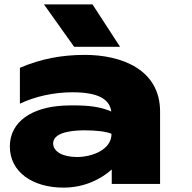

<svg xmlns="http://www.w3.org/2000/svg" viewBox="-20 -841 879 878"><path d="M491 0H712V-331C712 -523 536 -590 368 -590C262 -590 167 -572 71 -531V-367C143 -401 229 -419 311 -419C427 -419 481 -389 489 -331C484 -334 478 -336 471 -338C435 -352 385 -359 321 -359C305 -359 288 -359 270 -358C131 -351 25 -288 25 -171C25 -54 130 17 270 17C365 17 441 -21 491 -66ZM403 -821H181L319 -627H529ZM490 -229C490 -156 401 -123 332 -123C267 -123 223 -148 223 -185C223 -242 330 -245 368 -245C416 -245 467 -240 490 -229Z"/></svg>

Font: Bounded ExtBd
Style: Regular
Weight: 800
Designer: Vlad Churkin
Version: Version 3.0